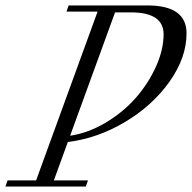

<svg xmlns="http://www.w3.org/2000/svg" viewBox="-58 -683 703 703"><path d="M-38.1 0 -30.3 -22.5H74.2L299.3 -640.6H185.5L193.4 -663.1H481.9Q625 -663.1 625 -561Q625 -471.7 562.5 -383.8Q500 -295.9 399.4 -236.1Q298.8 -176.3 190.4 -163.1L139.2 -22.5H264.2L255.9 0ZM420.9 -637.7H363.3L198.7 -186Q266.6 -196.3 330.6 -234.9Q394.5 -273.4 440.2 -325.9Q485.8 -378.4 513.4 -439.9Q541 -501.5 541 -557.6Q541 -637.7 420.9 -637.7Z"/></svg>

Font: Elstob Light
Style: Italic
Weight: 300
Italic angle: -20°
Designer: Peter S. Baker
Version: Version 1.015